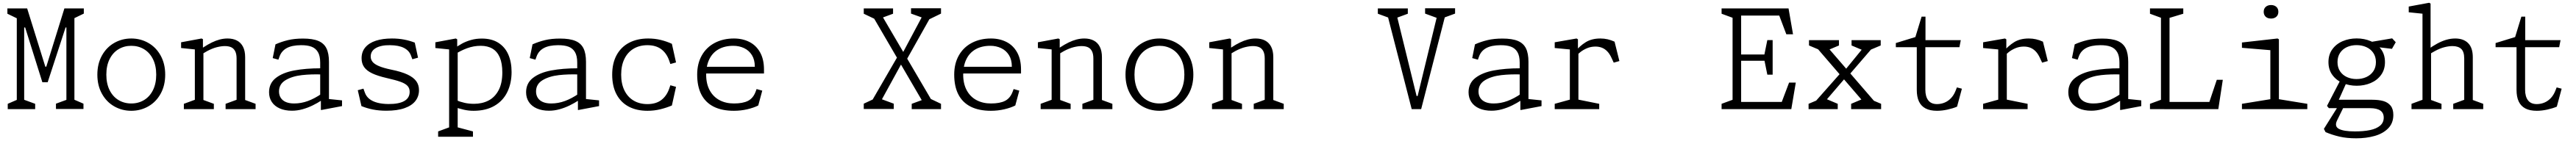

<svg xmlns="http://www.w3.org/2000/svg" viewBox="-20 -791 18640 1022"><path d="M36 -38.5 113 -72 101.5 -45V-680L113 -653L33.5 -691.5V-730H176.5L308 -307.5H315L446 -730H586.5V-692.5L507 -654L518.5 -681V-46L507 -73L584 -39.5V-1H385V-39.5L476 -73L460.5 -41V-592H454.5L325 -195H286.5L162 -592H155V-40L143.5 -72L234.5 -38.5V0H36Z M684.5 -250Q684.5 -328.5 717.5 -388.2Q750.5 -448 806.8 -480Q863 -512 930 -512Q997 -512 1053.2 -480Q1109.5 -448 1142.5 -388.2Q1175.5 -328.5 1175.5 -250Q1175.5 -171.5 1142.5 -111.8Q1109.5 -52 1053.2 -20Q997 12 930 12Q863 12 806.8 -20Q750.5 -52 717.5 -111.8Q684.5 -171.5 684.5 -250ZM1110.5 -250Q1110.5 -315 1087 -362.2Q1063.5 -409.5 1022.5 -434.2Q981.5 -459 930 -459Q878.5 -459 837.5 -434.2Q796.5 -409.5 773 -362.2Q749.5 -315 749.5 -250Q749.5 -185 773 -137.8Q796.5 -90.5 837.5 -65.8Q878.5 -41 930 -41Q981.5 -41 1022.5 -65.8Q1063.5 -90.5 1087 -137.8Q1110.5 -185 1110.5 -250Z M1612.5 -38.5 1703.5 -72 1692 -45V-367Q1692 -400.5 1681.5 -420.5Q1671 -440.5 1652.5 -448.8Q1634 -457 1607 -457Q1582 -457 1550.2 -449.2Q1518.5 -441.5 1480.5 -421.5Q1451.5 -406 1420.5 -383.5L1425.5 -429.5Q1434.5 -436 1439 -439Q1443.5 -442 1452 -448Q1484 -469 1513.2 -483.2Q1542.5 -497.5 1570.8 -504.8Q1599 -512 1626.5 -512Q1666 -512 1694.5 -497.2Q1723 -482.5 1738.5 -452.2Q1754 -422 1754 -376.5V-40L1738.5 -72L1829.5 -38.5V0H1612.5ZM1310.5 -38.5 1401.5 -72 1390 -45V-457.5L1412 -430.5L1290.5 -443V-484.5L1438.5 -512L1448.5 -507V-426.5L1452 -419.5V-40L1436.5 -72L1527.5 -38.5V0H1310.5Z M2302 -68.5 2297 -79.5V-337.5Q2297 -386 2280.5 -413.8Q2264 -441.5 2233.5 -452.8Q2203 -464 2157 -463.5Q2092.5 -463 2055 -442.5Q2017.5 -422 2003 -382L1994.5 -358.5L1953.5 -370L1973.5 -469.5Q2017 -489 2064 -500.2Q2111 -511.5 2172.5 -511.5Q2242.5 -511.5 2283.2 -494.5Q2324 -477.5 2342.2 -440.8Q2360.5 -404 2360.5 -343V-50L2338 -75.5L2455 -63.5V-22L2307 6H2302ZM1927 -122.5Q1927 -187.5 1976.2 -226Q2025.5 -264.5 2108.5 -280.2Q2191.5 -296 2301 -296L2314.5 -251Q2234.5 -254.5 2164.2 -246.5Q2094 -238.5 2046.5 -210Q1999 -181.5 1999 -128Q1999 -101 2012 -81.2Q2025 -61.5 2049.5 -51.2Q2074 -41 2108.5 -41Q2159.5 -41 2208.8 -59.2Q2258 -77.5 2308.5 -112.5V-64.5Q2276.5 -43.5 2242.2 -26.8Q2208 -10 2169.5 0.8Q2131 11.5 2093 11.5Q2042 11.5 2004.5 -5Q1967 -21.5 1947 -51.8Q1927 -82 1927 -122.5Z M2595.5 -22 2569 -137 2610 -148.5 2620 -120.5Q2630 -92 2653.2 -73.8Q2676.5 -55.5 2711 -46.5Q2745.5 -37.5 2790.5 -37Q2866.5 -36.5 2905.5 -58.8Q2944.5 -81 2944.5 -125.5Q2944.5 -151.5 2929.2 -168.2Q2914 -185 2879 -197.8Q2844 -210.5 2778 -225.5Q2713 -240.5 2673.5 -259.2Q2634 -278 2615.2 -304.5Q2596.5 -331 2596.5 -368.5Q2596.5 -416 2623.8 -448Q2651 -480 2700.2 -496Q2749.5 -512 2816 -512Q2863 -512 2903.8 -504.2Q2944.5 -496.5 2981.5 -482L3005 -373L2964 -361.5L2953.5 -389.5Q2940.5 -424.5 2903 -443.8Q2865.5 -463 2802 -463.5Q2738 -464.5 2700.2 -443Q2662.5 -421.5 2662.5 -381.5Q2662.5 -359.5 2676.2 -342.5Q2690 -325.5 2722.5 -311.8Q2755 -298 2810 -286.5Q2884.5 -271.5 2928.5 -250.8Q2972.5 -230 2992.2 -202.5Q3012 -175 3012 -137.5Q3012 -93 2986.2 -59.5Q2960.5 -26 2907.8 -7.2Q2855 11.5 2776 11.5Q2723 11.5 2679 2.8Q2635 -6 2595.5 -22Z M3150.5 161.5 3241.5 128 3230 155V-457.5L3252 -430.5L3130.5 -443V-484.5L3278.5 -512L3288.5 -506V-433.5L3292 -426.5V160L3276.5 128L3402.5 161.5V200H3150.5ZM3261 -17.5V-73Q3264 -71.5 3276.5 -66.5Q3310.5 -52.5 3342.2 -45.5Q3374 -38.5 3410 -38.5Q3468.5 -38.5 3514.5 -62Q3560.5 -85.5 3587.8 -136.5Q3615 -187.5 3615 -266Q3615 -331.5 3596.8 -374.5Q3578.5 -417.5 3543.8 -438.2Q3509 -459 3458.5 -459Q3407.5 -459 3359.5 -441.2Q3311.5 -423.5 3264.5 -393V-437Q3294 -459 3323.2 -475Q3352.5 -491 3388.5 -501.2Q3424.5 -511.5 3466.5 -511.5Q3538.5 -511.5 3586.8 -480.5Q3635 -449.5 3658.5 -395.2Q3682 -341 3682 -269.5Q3682 -187.5 3651 -123.8Q3620 -60 3558 -24Q3496 12 3407 12Q3371.5 12 3338.2 4.5Q3305 -3 3261 -17.5Z M4162 -68.5 4157 -79.5V-337.5Q4157 -386 4140.5 -413.8Q4124 -441.5 4093.5 -452.8Q4063 -464 4017 -463.5Q3952.5 -463 3915 -442.5Q3877.5 -422 3863 -382L3854.5 -358.5L3813.5 -370L3833.5 -469.5Q3877 -489 3924 -500.2Q3971 -511.5 4032.5 -511.5Q4102.5 -511.5 4143.2 -494.5Q4184 -477.5 4202.2 -440.8Q4220.5 -404 4220.5 -343V-50L4198 -75.5L4315 -63.5V-22L4167 6H4162ZM3787 -122.5Q3787 -187.5 3836.2 -226Q3885.5 -264.5 3968.5 -280.2Q4051.5 -296 4161 -296L4174.5 -251Q4094.5 -254.5 4024.2 -246.5Q3954 -238.5 3906.5 -210Q3859 -181.5 3859 -128Q3859 -101 3872 -81.2Q3885 -61.5 3909.5 -51.2Q3934 -41 3968.5 -41Q4019.5 -41 4068.8 -59.2Q4118 -77.5 4168.5 -112.5V-64.5Q4136.5 -43.5 4102.2 -26.8Q4068 -10 4029.5 0.8Q3991 11.5 3953 11.5Q3902 11.5 3864.5 -5Q3827 -21.5 3807 -51.8Q3787 -82 3787 -122.5Z M4410 -250Q4410 -333 4442.2 -392Q4474.5 -451 4533.2 -481.5Q4592 -512 4670.5 -512Q4718.5 -512 4761.2 -501.5Q4804 -491 4842 -473.5L4872 -338.5L4831 -327L4823 -350.5Q4804.5 -404.5 4765.5 -434Q4726.5 -463.5 4665 -463.5Q4608 -463.5 4565 -438Q4522 -412.5 4498.5 -364.2Q4475 -316 4475 -250Q4475 -184 4498.5 -135.8Q4522 -87.5 4565 -62Q4608 -36.5 4665 -36.5Q4726.5 -36.5 4765.5 -66Q4804.5 -95.5 4823 -149.5L4831 -173L4872 -161.5L4842 -26.5Q4802 -9.5 4757.8 1.2Q4713.5 12 4665.5 12Q4587 12 4529.8 -18.2Q4472.5 -48.5 4441.2 -107.5Q4410 -166.5 4410 -250Z M5025 -250Q5025 -330.5 5058.8 -389.8Q5092.5 -449 5153 -480.5Q5213.5 -512 5291 -512Q5353.5 -512 5402.8 -487Q5452 -462 5480.2 -411.5Q5508.5 -361 5508.5 -287V-258.5H5067.5V-307H5466L5442 -288V-309.5Q5442 -358 5421 -391.8Q5400 -425.5 5364.5 -442.2Q5329 -459 5286.5 -459Q5224 -459 5179.8 -433.8Q5135.5 -408.5 5112.8 -361.5Q5090 -314.5 5090 -250Q5090 -184 5115.5 -136.8Q5141 -89.5 5186.5 -65.2Q5232 -41 5291 -41Q5355.5 -41 5392.8 -60Q5430 -79 5447.5 -125.5L5455 -145.5L5496 -134L5467 -26.5Q5435 -10 5387.8 1Q5340.5 12 5290.5 12Q5203.5 12 5144.2 -18Q5085 -48 5055 -106.5Q5025 -165 5025 -250Z M6577.5 -38.5 6668.5 -72V-33.5L6284.5 -692.5L6329 -644.5L6230.5 -691.5V-730H6442.5V-691.5L6351.5 -658L6354 -691.5L6739.5 -33.5L6689 -86.5L6789.5 -38.5V0H6577.5ZM6230.5 -39.5 6331 -86.5 6277 -38.5 6488.5 -404 6518.5 -357 6344 -38.5V-78L6447.5 -39.5V-1H6230.5ZM6502.5 -389 6662.5 -689.5 6665.5 -659 6572.5 -692.5V-731H6789.5V-692.5L6691 -644.5L6727 -690.5L6532.5 -344Z M6885 -250Q6885 -330.5 6918.8 -389.8Q6952.5 -449 7013 -480.5Q7073.5 -512 7151 -512Q7213.5 -512 7262.8 -487Q7312 -462 7340.2 -411.5Q7368.5 -361 7368.5 -287V-258.5H6927.5V-307H7326L7302 -288V-309.5Q7302 -358 7281 -391.8Q7260 -425.5 7224.5 -442.2Q7189 -459 7146.5 -459Q7084 -459 7039.8 -433.8Q6995.5 -408.5 6972.8 -361.5Q6950 -314.5 6950 -250Q6950 -184 6975.5 -136.8Q7001 -89.5 7046.5 -65.2Q7092 -41 7151 -41Q7215.5 -41 7252.8 -60Q7290 -79 7307.5 -125.5L7315 -145.5L7356 -134L7327 -26.5Q7295 -10 7247.8 1Q7200.5 12 7150.5 12Q7063.5 12 7004.2 -18Q6945 -48 6915 -106.5Q6885 -165 6885 -250Z M7812.5 -38.5 7903.5 -72 7892 -45V-367Q7892 -400.5 7881.5 -420.5Q7871 -440.5 7852.5 -448.8Q7834 -457 7807 -457Q7782 -457 7750.2 -449.2Q7718.5 -441.5 7680.5 -421.5Q7651.5 -406 7620.5 -383.5L7625.5 -429.5Q7634.5 -436 7639 -439Q7643.5 -442 7652 -448Q7684 -469 7713.2 -483.2Q7742.5 -497.5 7770.8 -504.8Q7799 -512 7826.5 -512Q7866 -512 7894.5 -497.2Q7923 -482.5 7938.5 -452.2Q7954 -422 7954 -376.5V-40L7938.5 -72L8029.5 -38.5V0H7812.5ZM7510.5 -38.5 7601.5 -72 7590 -45V-457.5L7612 -430.5L7490.5 -443V-484.5L7638.5 -512L7648.5 -507V-426.5L7652 -419.5V-40L7636.5 -72L7727.5 -38.5V0H7510.5Z M8124.5 -250Q8124.5 -328.5 8157.5 -388.2Q8190.5 -448 8246.8 -480Q8303 -512 8370 -512Q8437 -512 8493.2 -480Q8549.5 -448 8582.5 -388.2Q8615.5 -328.5 8615.5 -250Q8615.5 -171.5 8582.5 -111.8Q8549.5 -52 8493.2 -20Q8437 12 8370 12Q8303 12 8246.8 -20Q8190.5 -52 8157.5 -111.8Q8124.5 -171.5 8124.5 -250ZM8550.5 -250Q8550.5 -315 8527 -362.2Q8503.5 -409.5 8462.5 -434.2Q8421.5 -459 8370 -459Q8318.5 -459 8277.5 -434.2Q8236.5 -409.5 8213 -362.2Q8189.5 -315 8189.5 -250Q8189.5 -185 8213 -137.8Q8236.5 -90.5 8277.5 -65.8Q8318.5 -41 8370 -41Q8421.5 -41 8462.5 -65.8Q8503.5 -90.5 8527 -137.8Q8550.5 -185 8550.5 -250Z M9052.5 -38.5 9143.5 -72 9132 -45V-367Q9132 -400.5 9121.5 -420.5Q9111 -440.5 9092.5 -448.8Q9074 -457 9047 -457Q9022 -457 8990.2 -449.2Q8958.5 -441.5 8920.5 -421.5Q8891.5 -406 8860.5 -383.5L8865.5 -429.5Q8874.5 -436 8879 -439Q8883.5 -442 8892 -448Q8924 -469 8953.2 -483.2Q8982.5 -497.5 9010.8 -504.8Q9039 -512 9066.5 -512Q9106 -512 9134.5 -497.2Q9163 -482.5 9178.5 -452.2Q9194 -422 9194 -376.5V-40L9178.5 -72L9269.5 -38.5V0H9052.5ZM8750.5 -38.5 8841.5 -72 8830 -45V-457.5L8852 -430.5L8730.5 -443V-484.5L8878.5 -512L8888.5 -507V-426.5L8892 -419.5V-40L8876.5 -72L8967.5 -38.5V0H8750.5Z M10016.5 -696.5 10041.5 -658 9950.5 -691.5V-730H10167.5V-691.5L10076.5 -658L10083.5 -696.5L10231 -95H10238.5L10384.5 -697L10383.5 -659L10292.5 -692.5V-731H10509.5V-692.5L10418.5 -659L10443 -697L10264 0H10195.5Z M10982 -68.5 10977 -79.5V-337.5Q10977 -386 10960.5 -413.8Q10944 -441.5 10913.5 -452.8Q10883 -464 10837 -463.5Q10772.5 -463 10735 -442.5Q10697.5 -422 10683 -382L10674.5 -358.5L10633.5 -370L10653.5 -469.5Q10697 -489 10744 -500.2Q10791 -511.5 10852.5 -511.5Q10922.5 -511.5 10963.2 -494.5Q11004 -477.5 11022.2 -440.8Q11040.5 -404 11040.5 -343V-50L11018 -75.5L11135 -63.5V-22L10987 6H10982ZM10607 -122.5Q10607 -187.5 10656.2 -226Q10705.5 -264.5 10788.5 -280.2Q10871.5 -296 10981 -296L10994.5 -251Q10914.5 -254.5 10844.2 -246.5Q10774 -238.5 10726.5 -210Q10679 -181.5 10679 -128Q10679 -101 10692 -81.2Q10705 -61.5 10729.5 -51.2Q10754 -41 10788.5 -41Q10839.5 -41 10888.8 -59.2Q10938 -77.5 10988.5 -112.5V-64.5Q10956.5 -43.5 10922.2 -26.8Q10888 -10 10849.5 0.8Q10811 11.5 10773 11.5Q10722 11.5 10684.5 -5Q10647 -21.5 10627 -51.8Q10607 -82 10607 -122.5Z M11230.5 -38.5 11351.5 -72 11340 -45V-457.5L11362 -430.5L11230.5 -443V-484.5L11388.5 -512L11398.5 -506V-426.5L11402 -419.5V-40L11386.5 -72L11552.5 -38.5V0H11230.5ZM11525 -453.5Q11492.5 -453.5 11464.2 -441.5Q11436 -429.5 11415.8 -413.2Q11395.5 -397 11375.5 -376.5V-414.5Q11412 -458.5 11455 -485.2Q11498 -512 11561 -512Q11588.5 -512 11613.5 -506.2Q11638.5 -500.5 11663.5 -489L11698.5 -348.5L11657.5 -337L11641.5 -371.5Q11628 -401 11610.5 -419Q11593 -437 11572 -445.2Q11551 -453.5 11525 -453.5Z M12438 -38.5 12529 -72 12517.5 -45V-685L12529 -658L12438 -691.5V-730H12922.5L12955 -542.5H12906.5L12847 -700L12884 -678H12564L12579.5 -697.5V-388.5L12555 -396H12772.5L12745.5 -384.5L12769 -500.5H12807.5V-250H12769L12745.5 -366L12777.5 -350.5H12555L12579.5 -360.5V-39.5L12553.5 -52H12904L12867 -35L12926.5 -192.5H12975L12942.5 0H12438Z M13375.5 -38.5 13466.5 -77 13476 -39 13112.5 -461.5 13161.5 -423 13070.5 -461.5V-500H13287.5V-461.5L13196.5 -423L13194.5 -461.5L13559 -39L13501.5 -77L13592.5 -38.5V0H13375.5ZM13067.5 -38.5 13158.5 -77 13109.5 -47 13314.5 -279 13338 -232 13179.5 -47 13187.5 -77 13278.5 -38.5V0H13067.5ZM13332.5 -284.5 13477 -461.5 13469.5 -423 13378.5 -461.5V-500H13589.5V-461.5L13498.5 -423L13544.5 -461.5L13353.5 -239.5Z M13850.5 -140V-461.5L13873 -449H13699V-479L13853.5 -526.5L13828.5 -483.5L13885.5 -670.5H13913.5V-486.5L13891 -500H14169L14159 -449H13891L13912.5 -461.5V-141Q13912.5 -91 13933.8 -63.5Q13955 -36 13998.5 -36.5Q14028 -37 14053.8 -48.2Q14079.5 -59.5 14099 -80.5Q14118.5 -101.5 14130 -130L14141 -157.5L14177 -148L14142 -18Q14113 -5.5 14073.2 3.2Q14033.5 12 13997 12Q13946.5 12 13914.2 -5Q13882 -22 13866.2 -55.5Q13850.5 -89 13850.5 -140Z M14330.5 -38.5 14451.5 -72 14440 -45V-457.5L14462 -430.5L14330.5 -443V-484.5L14488.5 -512L14498.5 -506V-426.5L14502 -419.5V-40L14486.5 -72L14652.5 -38.5V0H14330.5ZM14625 -453.5Q14592.5 -453.5 14564.2 -441.5Q14536 -429.5 14515.8 -413.2Q14495.5 -397 14475.5 -376.5V-414.5Q14512 -458.5 14555 -485.2Q14598 -512 14661 -512Q14688.5 -512 14713.5 -506.2Q14738.5 -500.5 14763.5 -489L14798.5 -348.5L14757.5 -337L14741.5 -371.5Q14728 -401 14710.5 -419Q14693 -437 14672 -445.2Q14651 -453.5 14625 -453.5Z M15322 -68.5 15317 -79.5V-337.5Q15317 -386 15300.5 -413.8Q15284 -441.5 15253.5 -452.8Q15223 -464 15177 -463.5Q15112.5 -463 15075 -442.5Q15037.5 -422 15023 -382L15014.5 -358.5L14973.5 -370L14993.5 -469.5Q15037 -489 15084 -500.2Q15131 -511.5 15192.5 -511.5Q15262.5 -511.5 15303.2 -494.5Q15344 -477.5 15362.2 -440.8Q15380.5 -404 15380.5 -343V-50L15358 -75.5L15475 -63.5V-22L15327 6H15322ZM14947 -122.5Q14947 -187.5 14996.2 -226Q15045.5 -264.5 15128.5 -280.2Q15211.5 -296 15321 -296L15334.5 -251Q15254.5 -254.5 15184.2 -246.5Q15114 -238.5 15066.5 -210Q15019 -181.5 15019 -128Q15019 -101 15032 -81.2Q15045 -61.5 15069.5 -51.2Q15094 -41 15128.5 -41Q15179.5 -41 15228.8 -59.2Q15278 -77.5 15328.5 -112.5V-64.5Q15296.5 -43.5 15262.2 -26.8Q15228 -10 15189.5 0.8Q15151 11.5 15113 11.5Q15062 11.5 15024.5 -5Q14987 -21.5 14967 -51.8Q14947 -82 14947 -122.5Z M15538 -38.5 15629 -72 15617.5 -45V-700.5L15629 -658L15538 -691.5V-730H15779V-691.5L15668 -658L15679.5 -705.5V0H15538ZM15643.5 -52H15994L15962 -35L16021.5 -212.5H16065L16032.5 0L15641.5 0.5Z M16203.5 -38.5 16424.5 -74.5 16409 -42.5V-452.5L16431 -425.5L16203.5 -444.5V-483L16461 -512L16471 -506V-42.5L16455.5 -74.5L16676.5 -38.5V0H16203.5ZM16361 -705.5Q16361 -728.5 16375.8 -741.5Q16390.5 -754.5 16414 -754.5Q16437.5 -754.5 16452.2 -741.5Q16467 -728.5 16467 -705.5Q16467 -682.5 16452.2 -669.5Q16437.5 -656.5 16414 -656.5Q16398.5 -656.5 16386.5 -662.2Q16374.5 -668 16367.8 -679.2Q16361 -690.5 16361 -705.5Z M16808.5 166.5 16796.5 143 16898.5 -19.5H16941.5L16892 81.5Q16871 124.5 16905 143Q16939 161.5 17021 161.5Q17084.5 161.5 17130.8 151.8Q17177 142 17203.2 119.8Q17229.5 97.5 17229.5 61.5Q17229.5 27 17204.5 10Q17179.5 -7 17131 -7H16832.5L16819 -23.5L16919 -216.5L16961.5 -196L16898 -53.5L16889 -68H17145.5Q17192.5 -68 17226 -58.8Q17259.5 -49.5 17279.2 -25.2Q17299 -1 17299 42Q17299 101.5 17261.5 139.5Q17224 177.5 17163.2 194.5Q17102.5 211.5 17031 211.5Q16961.5 211.5 16908.2 199Q16855 186.5 16808.5 166.5ZM16829.5 -341Q16829.5 -395.5 16857.8 -434.2Q16886 -473 16932.8 -492.8Q16979.5 -512.5 17034 -512.5Q17088.5 -512.5 17135.2 -492.8Q17182 -473 17210.2 -434.2Q17238.5 -395.5 17238.5 -341Q17238.5 -286.5 17210.2 -247.8Q17182 -209 17135.2 -189.2Q17088.5 -169.5 17034 -169.5Q16979.5 -169.5 16932.8 -189.2Q16886 -209 16857.8 -247.8Q16829.5 -286.5 16829.5 -341ZM17173 -341Q17173 -380 17154 -407.8Q17135 -435.5 17103 -449.8Q17071 -464 17033 -464Q16995 -464 16963.5 -449.8Q16932 -435.5 16913.5 -407.8Q16895 -380 16895 -341Q16895 -302 16913.5 -274.2Q16932 -246.5 16963.5 -232.2Q16995 -218 17033 -218Q17071 -218 17103 -232.2Q17135 -246.5 17154 -274.2Q17173 -302 17173 -341ZM17160 -452.5 17122 -484.5 17290.5 -513 17316.5 -485 17289 -437Z M17732.5 -38.5 17823.5 -72 17812 -45V-367Q17812 -416.5 17790 -436.8Q17768 -457 17727 -457Q17701.5 -457 17669.8 -449.2Q17638 -441.5 17600 -421Q17571.5 -406.5 17540.5 -383.5L17545.5 -429.5Q17583 -457 17616.8 -475.2Q17650.5 -493.5 17682.8 -502.8Q17715 -512 17746.5 -512Q17807 -512 17840.5 -478.2Q17874 -444.5 17874 -376.5V-40L17858.5 -72L17949.5 -38.5V0H17732.5ZM17430.5 -38.5 17521.5 -72 17510 -45V-716.5L17532 -689.5L17410.5 -702V-743.5L17558.5 -771L17568.5 -765V-426.5L17572 -419.5V-50L17556.5 -72L17647.5 -38.5V0H17430.5Z M18190.5 -140V-461.5L18213 -449H18039V-479L18193.5 -526.5L18168.5 -483.5L18225.5 -670.5H18253.5V-486.5L18231 -500H18509L18499 -449H18231L18252.5 -461.5V-141Q18252.5 -91 18273.8 -63.5Q18295 -36 18338.5 -36.5Q18368 -37 18393.8 -48.2Q18419.5 -59.5 18439 -80.5Q18458.5 -101.5 18470 -130L18481 -157.5L18517 -148L18482 -18Q18453 -5.5 18413.2 3.2Q18373.5 12 18337 12Q18286.5 12 18254.2 -5Q18222 -22 18206.2 -55.5Q18190.5 -89 18190.5 -140Z"/></svg>

Font: Monaspace Xenon Var ExtraLight
Style: Regular
Weight: 200
Designer: Riley Cran and the Lettermatic Team
Version: Version 1.200 (Monaspace Xenon Var)